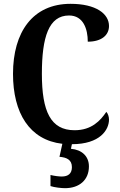

<svg xmlns="http://www.w3.org/2000/svg" viewBox="-20 -744 626 1004"><path d="M320 240C395 240 445 197 445 126C445 73 408 39 351 34L356 10C503 10 550 -65 550 -119C550 -134 544 -151 536 -159C505 -113 459 -63 370 -63C245 -63 199 -161 199 -358C199 -550 235 -663 341 -663C416 -663 439 -592 439 -526C512 -526 550 -561 550 -608C550 -672 482 -724 349 -724C151 -724 48 -576 48 -358C48 -153 134 -12 306 8L291 76C328 79 356 91 356 130C356 164 336 179 303 179C288 179 264 176 244 171V229C264 236 302 240 320 240Z"/></svg>

Font: Noto Serif Bengali Condensed
Style: Bold
Weight: 700
Width: 3
Designer: Juan Bruce, Universal Thirst, Indian Type Foundry and the Monotype Design Team.
Foundry: Monotype Imaging Inc.
Version: Version 2.003